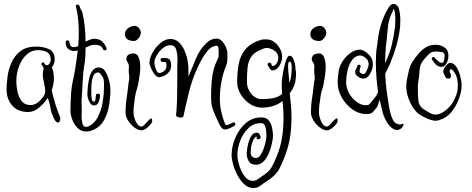

<svg xmlns="http://www.w3.org/2000/svg" viewBox="-20 -588 2372 965"><path d="M271 28Q262 28 253 11Q237 -20 233.5 -45.5Q230 -71 220 -96Q204 -71 177.5 -48Q151 -25 122 -25Q70 -25 41.5 -57.5Q13 -90 13 -138Q13 -167 18 -204Q23 -241 38.5 -275Q54 -309 83.5 -331.5Q113 -354 162 -354Q197 -354 226 -341Q255 -328 255 -288Q255 -281 251.5 -269.5Q248 -258 240 -249H241Q246 -236 248.5 -222Q251 -208 251 -194Q251 -167 240 -134Q247 -100 258 -65.5Q269 -31 282 1Q284 6 281.5 17Q279 28 271 28ZM132 -60Q158 -60 177.5 -79Q197 -98 205 -116Q207 -119 207 -130Q207 -140 205 -151Q203 -162 202 -168Q200 -179 197.5 -190Q195 -201 195 -213Q195 -233 200 -245Q198 -249 196 -253Q194 -257 189 -262Q188 -263 188 -266Q188 -271 193.5 -273.5Q199 -276 203 -271H202Q207 -264 208.5 -262.5Q210 -261 216 -260Q220 -262 223 -262Q227 -266 231 -273Q235 -280 235 -284Q235 -316 216 -326Q197 -336 171 -336Q138 -336 113.5 -313.5Q89 -291 75.5 -255Q62 -219 62 -179Q62 -154 68 -126.5Q74 -99 89.5 -79.5Q105 -60 132 -60Z M414 73Q387 73 369.5 55Q352 37 343 12.5Q334 -12 334 -33Q334 -56 335 -73Q336 -90 337 -114Q339 -150 348 -190.5Q357 -231 361 -262L371 -334Q367 -333 362 -332.5Q357 -332 352 -332Q334 -332 322 -343Q310 -354 310 -375Q310 -385 319 -385Q329 -385 329 -374H330Q330 -351 352 -351Q360 -351 373 -356Q376 -389 376 -423Q376 -456 373 -489Q370 -522 362 -553Q362 -554 361.5 -555Q361 -556 361 -557Q361 -565 370 -565Q377 -565 380 -557Q382 -547 387.5 -539Q393 -531 395 -521Q402 -490 406 -453.5Q410 -417 410 -379Q421 -384 432 -388.5Q443 -393 455 -393Q480 -393 494 -379Q508 -365 515 -348Q516 -347 516 -344Q516 -335 506 -335Q500 -335 497 -342Q493 -353 482 -358Q471 -363 456 -363Q443 -363 432 -358.5Q421 -354 410 -349Q410 -324 408.5 -300Q407 -276 403 -256Q398 -225 396 -186Q394 -147 392 -112Q391 -99 390.5 -88.5Q390 -78 390 -67Q390 -60 390.5 -52Q391 -44 391 -35Q391 -29 390.5 -20.5Q390 -12 390 -2Q390 17 394.5 33.5Q399 50 412 50Q418 50 425 47Q454 34 471 1.5Q488 -31 495 -69Q502 -107 502 -136Q502 -145 502.5 -153Q503 -161 503 -168Q503 -180 500 -191Q497 -202 487 -214Q483 -220 480 -221.5Q477 -223 475 -224Q459 -224 451.5 -211Q444 -198 441.5 -179Q439 -160 439 -142Q439 -124 439 -115Q439 -106 441 -91.5Q443 -77 452 -77Q458 -77 460 -90Q462 -103 462 -108Q462 -117 472 -117Q482 -117 483 -108Q483 -95 476.5 -76.5Q470 -58 452 -58Q442 -58 434.5 -68Q427 -78 423 -91.5Q419 -105 419 -115Q419 -127 421 -148.5Q423 -170 428 -193Q433 -216 444.5 -232.5Q456 -249 476 -249Q493 -249 504 -236Q515 -223 522 -203.5Q529 -184 532 -165.5Q535 -147 535 -136Q535 -101 528.5 -60.5Q522 -20 504 14Q486 48 451 64Q430 73 414 73Z M691 67Q674 67 655 52.5Q636 38 623.5 17.5Q611 -3 611 -22Q611 -46 613 -67.5Q615 -89 619 -111Q622 -130 623.5 -148Q625 -166 629 -188Q631 -199 629 -210Q627 -221 627 -234Q627 -240 627.5 -244Q628 -248 628 -252Q628 -257 627 -262Q626 -267 621 -276Q615 -282 615 -292Q615 -301 621 -309Q627 -317 639 -317Q640 -317 639.5 -318Q639 -319 640 -319Q667 -323 676 -302Q685 -281 685 -254Q685 -232 682 -211.5Q679 -191 677 -180Q674 -158 668 -140.5Q662 -123 659 -103Q656 -83 653.5 -63Q651 -43 651 -22Q651 -10 656 6.5Q661 23 670 35.5Q679 48 691 48Q698 48 707.5 37.5Q717 27 726.5 17Q736 7 741 7Q745 7 745 17V18Q745 27 735.5 38.5Q726 50 713.5 58.5Q701 67 691 67ZM653 -382Q633 -382 620.5 -390.5Q608 -399 608 -416Q608 -434 622.5 -445.5Q637 -457 657 -458Q669 -458 678 -447Q687 -436 688 -425Q688 -411 677 -396.5Q666 -382 653 -382Z M1114 63Q1100 63 1092 52Q1084 41 1079 30Q1069 6 1055 -24.5Q1041 -55 1041 -92Q1040 -136 1044.5 -184.5Q1049 -233 1065 -271Q1071 -285 1075.5 -294.5Q1080 -304 1079 -320V-330Q1079 -339 1077.5 -348.5Q1076 -358 1069 -358Q1051 -358 1035.5 -344.5Q1020 -331 1007 -311Q994 -291 984 -271Q974 -251 968 -237Q944 -183 930 -126Q916 -69 902 -4Q901 3 888 3Q881 3 872.5 -0.5Q864 -4 865 -10Q869 -49 870 -92Q871 -135 871 -178V-247Q871 -256 871.5 -267Q872 -278 872 -289Q872 -316 865.5 -338.5Q859 -361 836 -361Q818 -361 799.5 -346.5Q781 -332 768.5 -311Q756 -290 756 -272Q756 -267 759 -254.5Q762 -242 767.5 -231.5Q773 -221 780 -221Q795 -222 806 -232Q817 -242 817 -258Q817 -269 814 -273.5Q811 -278 797 -277Q787 -277 787 -287Q787 -296 796 -296V-297Q824 -298 832 -289.5Q840 -281 840 -257Q840 -234 821.5 -218Q803 -202 779 -200Q768 -200 757 -214.5Q746 -229 738.5 -246.5Q731 -264 731 -273Q732 -297 747.5 -324.5Q763 -352 787 -372Q811 -392 836 -392Q861 -392 878 -376.5Q895 -361 906 -337Q917 -313 922 -288Q927 -263 927 -243V-203L946 -248Q955 -270 964 -292Q973 -314 986 -334Q1003 -359 1023 -376.5Q1043 -394 1069 -394Q1084 -394 1096.5 -380.5Q1109 -367 1116 -349.5Q1123 -332 1123 -320Q1123 -298 1122.5 -284.5Q1122 -271 1114 -251Q1100 -217 1092.5 -175Q1085 -133 1085 -93Q1085 -61 1091 -31.5Q1097 -2 1108 27Q1109 28 1111 34Q1113 40 1115 41Q1121 41 1131.5 37Q1142 33 1149 29Q1153 27 1154 27Q1163 27 1163 37Q1163 42 1158 45Q1149 50 1135.5 56Q1122 62 1114 63Z M1253 357Q1228 357 1208 338.5Q1188 320 1173.5 293Q1159 266 1151.5 238Q1144 210 1144 192Q1144 149 1162.5 105Q1181 61 1214.5 31.5Q1248 2 1294 2Q1319 2 1331 17.5Q1343 33 1347.5 54.5Q1352 76 1352 94Q1352 110 1346.5 134.5Q1341 159 1330.5 183.5Q1320 208 1304 224Q1288 240 1267 240Q1240 240 1230 222Q1220 204 1220 183Q1220 175 1222.5 158Q1225 141 1230.5 123Q1236 105 1245.5 92Q1255 79 1269 79Q1275 79 1281 82Q1283 83 1286.5 92Q1290 101 1290 101V102Q1290 106 1286.5 109Q1283 112 1279 112Q1269 112 1269 103Q1269 103 1271 101.5Q1273 100 1274 100Q1265 96 1258 107Q1251 118 1247 131Q1243 144 1242 149L1240 178Q1239 189 1246 197.5Q1253 206 1267 206Q1279 206 1288.5 192.5Q1298 179 1305 159.5Q1312 140 1315.5 122Q1319 104 1319 95Q1319 87 1318 72Q1317 57 1311.5 44Q1306 31 1294 31Q1256 30 1229 55.5Q1202 81 1187.5 118.5Q1173 156 1173 193Q1173 206 1178 227.5Q1183 249 1193 270.5Q1203 292 1217.5 306.5Q1232 321 1251 321Q1264 321 1276 312.5Q1288 304 1298 297Q1332 276 1345.5 252Q1359 228 1375 187Q1391 145 1398 101Q1405 57 1405 2Q1405 -19 1403.5 -40Q1402 -61 1400 -81Q1381 -64 1353.5 -55.5Q1326 -47 1297 -47Q1264 -47 1235.5 -66Q1207 -85 1189.5 -114.5Q1172 -144 1172 -175Q1172 -223 1179.5 -265Q1187 -307 1213 -339.5Q1239 -372 1293 -388Q1299 -390 1305.5 -390Q1312 -390 1319 -390Q1350 -390 1374 -362.5Q1398 -335 1398 -300Q1398 -280 1384 -257Q1370 -234 1349 -234Q1342 -234 1335 -245Q1328 -256 1326 -260Q1326 -261 1325.5 -261.5Q1325 -262 1325 -263Q1325 -273 1335 -273Q1341 -273 1344 -267V-265Q1344 -264 1346 -260Q1348 -256 1350 -256Q1363 -256 1371 -270.5Q1379 -285 1379 -298Q1378 -321 1358.5 -334Q1339 -347 1319 -347Q1312 -347 1305 -344Q1298 -341 1291 -338Q1257 -325 1242 -301.5Q1227 -278 1224 -246Q1221 -214 1221 -175Q1221 -144 1242.5 -117Q1264 -90 1295 -90Q1331 -90 1356 -95.5Q1381 -101 1398 -116Q1397 -129 1396.5 -141.5Q1396 -154 1396 -167Q1396 -178 1399 -200.5Q1402 -223 1407.5 -248Q1413 -273 1420 -290.5Q1427 -308 1435 -308Q1446 -308 1452.5 -295Q1459 -282 1462.5 -266.5Q1466 -251 1465 -241L1468 -224Q1468 -188 1461 -165Q1454 -142 1436 -119Q1439 -90 1442 -61Q1445 -32 1445 1Q1445 62 1436.5 109Q1428 156 1410 202Q1398 233 1387 254.5Q1376 276 1359.5 292.5Q1343 309 1316 326Q1300 336 1287 346.5Q1274 357 1253 357ZM1434 -171Q1444 -194 1445 -226L1446 -242Q1447 -250 1445 -264Q1443 -278 1435 -278Q1431 -278 1429.5 -271.5Q1428 -265 1428 -255Q1428 -236 1431 -210.5Q1434 -185 1434 -172Z M1623 67Q1606 67 1587 52.5Q1568 38 1555.5 17.5Q1543 -3 1543 -22Q1543 -46 1545 -67.5Q1547 -89 1551 -111Q1554 -130 1555.5 -148Q1557 -166 1561 -188Q1563 -199 1561 -210Q1559 -221 1559 -234Q1559 -240 1559.5 -244Q1560 -248 1560 -252Q1560 -257 1559 -262Q1558 -267 1553 -276Q1547 -282 1547 -292Q1547 -301 1553 -309Q1559 -317 1571 -317Q1572 -317 1571.5 -318Q1571 -319 1572 -319Q1599 -323 1608 -302Q1617 -281 1617 -254Q1617 -232 1614 -211.5Q1611 -191 1609 -180Q1606 -158 1600 -140.5Q1594 -123 1591 -103Q1588 -83 1585.5 -63Q1583 -43 1583 -22Q1583 -10 1588 6.5Q1593 23 1602 35.5Q1611 48 1623 48Q1630 48 1639.5 37.5Q1649 27 1658.5 17Q1668 7 1673 7Q1677 7 1677 17V18Q1677 27 1667.5 38.5Q1658 50 1645.5 58.5Q1633 67 1623 67ZM1585 -382Q1565 -382 1552.5 -390.5Q1540 -399 1540 -416Q1540 -434 1554.5 -445.5Q1569 -457 1589 -458Q1601 -458 1610 -447Q1619 -436 1620 -425Q1620 -411 1609 -396.5Q1598 -382 1585 -382Z M1973 65Q1951 63 1932 37Q1913 11 1904 -20Q1900 -36 1896 -53Q1892 -70 1888 -87Q1884 -74 1880.5 -63Q1877 -52 1875 -50Q1868 -42 1859 -30Q1850 -18 1837 -16Q1833 -15 1828.5 -15Q1824 -15 1820 -15Q1785 -15 1755 -35.5Q1725 -56 1704.5 -87Q1684 -118 1679 -151Q1678 -159 1677.5 -165Q1677 -171 1677 -177Q1677 -191 1679 -205Q1681 -219 1683 -235Q1687 -257 1701.5 -279.5Q1716 -302 1737 -318.5Q1758 -335 1781 -338Q1795 -341 1811 -331.5Q1827 -322 1839 -307.5Q1851 -293 1853 -278Q1854 -274 1854 -265Q1854 -235 1834 -208Q1830 -203 1823.5 -198Q1817 -193 1806 -193Q1793 -193 1779 -203Q1765 -213 1765 -226Q1765 -235 1770 -242.5Q1775 -250 1777 -259Q1778 -263 1784 -263Q1788 -263 1791 -260Q1794 -257 1792 -252Q1786 -237 1788 -225Q1789 -223 1796 -219Q1803 -215 1807 -216Q1814 -217 1818 -223.5Q1822 -230 1824 -235Q1829 -246 1831.5 -254.5Q1834 -263 1832 -274Q1830 -288 1814 -299.5Q1798 -311 1785 -309Q1762 -305 1747.5 -283.5Q1733 -262 1726.5 -233Q1720 -204 1720 -179Q1720 -173 1720 -168Q1720 -163 1721 -158Q1725 -133 1741 -109Q1757 -85 1780.5 -70.5Q1804 -56 1830 -60Q1834 -61 1843 -71.5Q1852 -82 1860 -92.5Q1868 -103 1870 -105Q1875 -111 1880 -127Q1875 -162 1872 -200Q1869 -238 1869 -275Q1869 -284 1869.5 -293Q1870 -302 1870 -311Q1871 -335 1874 -350.5Q1877 -366 1879 -389Q1884 -430 1897 -471Q1910 -512 1932 -548Q1945 -570 1960 -568Q1980 -565 1986 -540Q1992 -515 1992 -489Q1992 -475 1991.5 -463.5Q1991 -452 1990 -446Q1984 -398 1971 -354.5Q1958 -311 1940 -267Q1933 -251 1927 -239.5Q1921 -228 1916 -218Q1917 -192 1919.5 -165Q1922 -138 1926 -112Q1928 -102 1931 -79Q1934 -56 1939.5 -30.5Q1945 -5 1954.5 13.5Q1964 32 1977 34Q1980 35 1983 36.5Q1986 38 1990 38Q1992 38 1998 36Q2001 34 2005 34Q2008 34 2008 38Q2008 42 2003.5 49.5Q1999 57 1994 59Q1990 61 1985.5 63.5Q1981 66 1973 65ZM1915 -271 1919 -279Q1939 -320 1949 -362Q1959 -404 1965 -449Q1965 -453 1966 -464.5Q1967 -476 1967 -490Q1967 -508 1965 -524Q1963 -540 1957 -543Q1956 -543 1956 -540Q1956 -537 1954 -533Q1951 -527 1949 -521Q1947 -515 1945 -513Q1932 -481 1929.5 -450Q1927 -419 1923 -383Q1919 -355 1917.5 -327Q1916 -299 1915 -271Z M2168 19Q2149 18 2124 6.5Q2099 -5 2085 -15Q2058 -36 2040 -76Q2022 -116 2022 -153Q2022 -172 2025.5 -189Q2029 -206 2033 -224Q2038 -253 2051.5 -275Q2065 -297 2084 -319Q2102 -339 2121.5 -351Q2141 -363 2170 -363Q2195 -363 2214.5 -349.5Q2234 -336 2234 -307Q2234 -299 2230.5 -285.5Q2227 -272 2219 -262Q2211 -252 2199 -252Q2182 -252 2170.5 -264Q2159 -276 2151 -289Q2150 -291 2150 -294Q2150 -299 2155.5 -301Q2161 -303 2165 -298Q2168 -293 2180 -282.5Q2192 -272 2199 -272Q2210 -272 2212 -286Q2214 -300 2215 -307Q2215 -324 2199.5 -326.5Q2184 -329 2170 -329Q2150 -329 2138 -318Q2126 -307 2114 -293Q2097 -273 2092.5 -256Q2088 -239 2087.5 -220Q2087 -201 2082 -176Q2081 -169 2080.5 -162Q2080 -155 2080 -147Q2080 -118 2082 -88Q2084 -58 2106 -41Q2117 -34 2135.5 -23Q2154 -12 2167 -12Q2194 -12 2220 -33.5Q2246 -55 2258 -77Q2269 -98 2275 -115.5Q2281 -133 2281 -158Q2281 -195 2268 -217.5Q2255 -240 2246 -240Q2240 -240 2240 -228Q2240 -227 2242.5 -221Q2245 -215 2246 -213Q2247 -211 2247 -207Q2247 -193 2232 -193Q2223 -193 2218 -202Q2216 -209 2212 -215Q2208 -221 2208 -228Q2208 -242 2221 -257Q2234 -272 2242 -272Q2261 -272 2274 -251.5Q2287 -231 2293.5 -204.5Q2300 -178 2300 -158Q2300 -130 2288.5 -97Q2277 -64 2257 -35.5Q2237 -7 2211 6Q2200 10 2191 14.5Q2182 19 2168 19Z"/></svg>

Font: Ruge Boogie
Style: Regular
Weight: 400
Designer: Robert E. Leuschke
Foundry: Robert E. Leuschke
Version: Version 1.010; ttfautohint (v1.8.3)